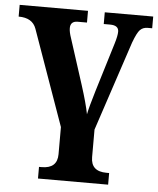

<svg xmlns="http://www.w3.org/2000/svg" viewBox="-54 -583 715 868"><g transform="rotate(5 303.0 -148.5)"><path d="M163.1 186Q233.9 186 233.9 121.1V-2L80.1 -435.1Q63 -482.9 0 -482.9V-536.1H310.1V-482.9H268.1Q234.9 -482.9 234.9 -451.2Q234.9 -433.6 244.1 -407.2L311 -199.2Q336.9 -118.2 346.2 -69.8Q352.5 -102.5 375 -176.8L442.9 -398.9Q454.1 -435.5 454.1 -454.1Q454.1 -482.9 415 -482.9H386.2V-536.1H606V-482.9H585.9Q564.5 -482.9 551.3 -469.7Q538.1 -456.5 521 -410.2L386.2 -3.9V121.1Q386.2 186 457 186H469.2V238.8H150.9V186Z"/></g></svg>

Font: Droid Serif
Style: Bold
Weight: 700
Designer: Monotype Design team
Foundry: Monotype Imaging Inc.
Version: Version 1.03